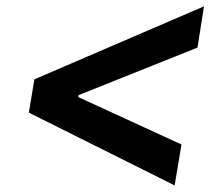

<svg xmlns="http://www.w3.org/2000/svg" viewBox="-20 -584 675 591"><path d="M68.8 -237.3 85.9 -339.8 607.9 -564.5 587.9 -437.5 218.8 -290 222.7 -296.9 220.2 -280.3 216.8 -287.1 538.6 -139.2 517.6 -13.2Z"/></svg>

Font: Inter Tight SemiBold
Style: Italic
Weight: 600
Italic angle: -9.39999°
Designer: Rasmus Andersson
Foundry: rsms
Version: Version 3.004